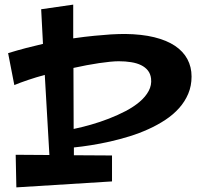

<svg xmlns="http://www.w3.org/2000/svg" viewBox="-20 -792 857 831"><path d="M296.9 -626Q347.7 -633.3 388.9 -637.2Q430.2 -641.1 460 -643.1Q494.6 -645 522 -645Q593.8 -644 647.5 -630.9Q701.2 -617.7 737.1 -593.8Q772.9 -569.8 791 -536.1Q809.1 -502.4 809.1 -460.9Q809.1 -420.4 794.7 -386.2Q780.3 -352.1 755.1 -324Q730 -295.9 696 -273.4Q662.1 -251 622.8 -233.2Q583.5 -215.3 541 -202.1Q498.5 -189 456.3 -179.4Q414.1 -169.9 374 -163.6Q334 -157.2 299.8 -153.8V-120.1L464.8 -119.1V-6.8L50.8 19L47.9 -122.1L193.8 -121.1L173.8 -467.8Q135.7 -457.5 101.8 -446Q67.9 -434.6 42 -423.8L15.1 -562Q54.7 -574.2 92.3 -584Q129.9 -593.8 166 -602.1L158.2 -752L296.9 -772ZM494.1 -526.9Q477.5 -526.9 455.8 -524.7Q434.1 -522.5 408.7 -518.8Q383.3 -515.1 355.2 -509.8Q327.1 -504.4 297.9 -498L298.8 -233.9Q334 -241.2 373.5 -252.4Q413.1 -263.7 451.4 -278.6Q489.7 -293.5 524.2 -311.5Q558.6 -329.6 584.2 -351.3Q609.9 -373 623.5 -398.4Q637.2 -423.8 633.8 -452.1Q631.3 -472.7 620.1 -486.8Q608.9 -501 590.6 -510Q572.3 -519 547.6 -522.9Q522.9 -526.9 494.1 -526.9Z"/></svg>

Font: Peralta
Style: Regular
Weight: 400
Designer: Astigmatic (AOETI)
Foundry: Astigmatic (AOETI)
Version: Version 1.000